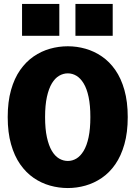

<svg xmlns="http://www.w3.org/2000/svg" viewBox="-20 -940 690 971"><path d="M323 11Q277 11 232.8 -1.5Q188.5 -14 150 -40.5Q111.5 -67 82 -109.2Q52.5 -151.5 35.8 -210.8Q19 -270 19 -348Q19 -425.5 35.8 -484.8Q52.5 -544 82 -586Q111.5 -628 150 -654.5Q188.5 -681 232.8 -693.5Q277 -706 323 -706Q368.5 -706 412.5 -693.5Q456.5 -681 495.2 -654.5Q534 -628 563.2 -586Q592.5 -544 609.2 -484.8Q626 -425.5 626 -348Q626 -270 609.2 -210.8Q592.5 -151.5 563.2 -109.2Q534 -67 495.2 -40.5Q456.5 -14 412.5 -1.5Q368.5 11 323 11ZM323 -126Q346 -126 366.5 -138.2Q387 -150.5 403 -177Q419 -203.5 428 -245.8Q437 -288 437 -348Q437 -407.5 428 -449.8Q419 -492 403 -518.2Q387 -544.5 366.5 -556.8Q346 -569 323 -569Q300 -569 279 -556.8Q258 -544.5 242.2 -518.2Q226.5 -492 217.2 -449.8Q208 -407.5 208 -348Q208 -288 217.2 -245.8Q226.5 -203.5 242.2 -177Q258 -150.5 279 -138.2Q300 -126 323 -126ZM91.5 -920H280V-759H91.5ZM361.5 -920H550V-759H361.5Z"/></svg>

Font: Trispace Thin ExtraBold
Style: Regular
Weight: 800
Version: Version 1.210